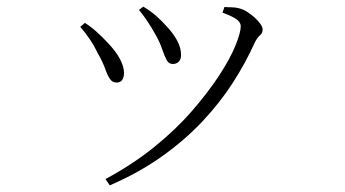

<svg xmlns="http://www.w3.org/2000/svg" viewBox="-20 -511 1040 579"><path d="M399 -481 412 -491Q434 -478 451 -463Q468 -448 483 -431Q502 -411 514 -389Q526 -367 526 -345Q526 -332 519 -325Q512 -318 501 -318Q489 -318 482.5 -330Q476 -342 469.5 -361.5Q463 -381 451 -403Q444 -416 436 -429Q428 -442 419 -455Q410 -468 399 -481ZM311 48 298 29Q380 -15 445.5 -68Q511 -121 559.5 -177Q608 -233 641 -283.5Q674 -334 690 -373.5Q706 -413 706 -432Q706 -443 694.5 -452Q683 -461 651 -473L657 -490Q667 -489 678 -489Q689 -489 701 -486Q713 -483 725 -475.5Q737 -468 748 -458Q759 -448 765.5 -438.5Q772 -429 772 -422Q772 -411 763.5 -404Q755 -397 747 -380Q721 -322 682.5 -262Q644 -202 591 -145.5Q538 -89 468.5 -39.5Q399 10 311 48ZM222 -430 236 -442Q255 -430 272.5 -414Q290 -398 303 -384Q329 -357 341.5 -333.5Q354 -310 354 -291Q354 -278 348.5 -270Q343 -262 332 -262Q319 -262 311.5 -273Q304 -284 297 -304Q290 -324 275 -350Q264 -373 250.5 -393Q237 -413 222 -430Z"/></svg>

Font: Noto Serif KR
Style: Regular
Weight: 200
Designer: Ryoko NISHIZUKA 西塚涼子 (kana & ideographs); Frank Grießhammer (Latin, Greek & Cyrillic); Wenlong ZHANG 张文龙 (bopomofo); San
Foundry: Adobe
Version: Version 2.001;hotconv 1.1.0;makeotfexe 2.6.0